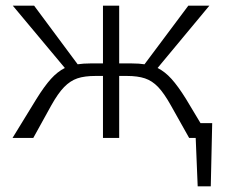

<svg xmlns="http://www.w3.org/2000/svg" viewBox="-20 -485 799 675"><path d="M726 -52 721 170H675L668 0H645L581 -114Q557 -157 536 -179Q515 -201 489.5 -209.5Q464 -218 426 -218H399V0H342V-218H316Q277 -218 252 -209.5Q227 -201 205.5 -179Q184 -157 160 -114L97 0H24L108 -137Q136 -182 159 -207.5Q182 -233 208 -246L25 -465H100L253 -259Q273 -262 297 -262H342V-465H399V-262H444Q469 -262 488 -259L642 -465H716L534 -246Q560 -233 583 -207.5Q606 -182 634 -137L685 -52Z"/></svg>

Font: Ysabeau SC Semilight
Style: Regular
Weight: 300
Designer: Christian Thalmann (Catharsis Fonts)
Version: Version 0.003